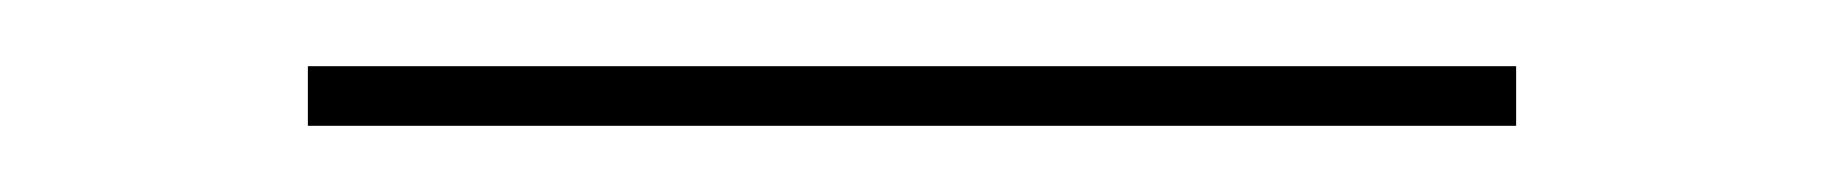

<svg xmlns="http://www.w3.org/2000/svg" viewBox="-20 -319 550 58"><path d="M73 -281V-299H438V-281Z"/></svg>

Font: DM Sans 12pt Thin
Style: Regular
Weight: 250
Version: Version 4.004;gftools[0.9.30]